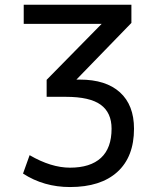

<svg xmlns="http://www.w3.org/2000/svg" viewBox="-20 -544 642 794"><path d="M78.1 -445.3V-524.4H523.4V-449.2L295.9 -214.8H310.5Q418 -214.8 476.1 -162.1Q534.2 -109.4 534.2 -11.7Q534.2 104.5 465.3 167Q396.5 229.5 269.5 229.5Q161.1 229.5 75.2 173.8L102.5 97.7Q191.4 149.4 269.5 149.4Q353.5 149.4 397.5 108.9Q441.4 68.4 441.4 -11.7Q441.4 -78.1 396.5 -110.8Q351.6 -143.6 252 -143.6H172.9V-213.9L400.4 -445.3Z"/></svg>

Font: Gen Shin Gothic Regular
Style: Regular
Weight: 400
Designer: [Source Han Sans]
Ryoko NISHIZUKA  (kana & ideographs); Paul D. Hunt (Latin, Greek & Cyrillic); Wenlong ZHANG  (bopomofo
Version: Version 1.002.20150607